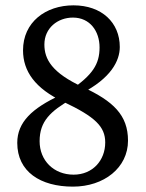

<svg xmlns="http://www.w3.org/2000/svg" viewBox="-20 -679 540 712"><path d="M44 -149.2C44 -42.1 130.1 13.1 250.4 13.1C365.7 13.1 454.7 -56.9 454.7 -157.5C454.7 -252.3 399.7 -304 287.7 -355.9C172.4 -408.9 144.6 -459.4 144.6 -513.9C144.6 -575.2 194.1 -613.8 250.4 -613.8C313.6 -613.8 349.2 -563.4 349.2 -503.1C349.2 -440.7 322.9 -401 242.5 -345.7L279.9 -331.5C392.7 -388.9 424.2 -454.3 424.2 -504.8C424.2 -595.1 357.5 -659.2 252.5 -659.2C149 -659.2 65.4 -596.7 65.4 -492.4C65.4 -415 109.9 -350.9 215.6 -301.3C333.3 -245.6 370.2 -209.4 370.2 -150.6C370.2 -83.8 323.2 -31.3 253 -31.3C179.1 -31.3 126.9 -83.9 126.9 -155.3C126.9 -229.4 166.9 -266.5 245.6 -311.8L203.4 -325.9C99.5 -277.7 44 -226.3 44 -149.2Z"/></svg>

Font: Source Serif Variable
Style: Regular
Weight: 389
Designer: Frank Grießhammer
Foundry: Adobe Systems Incorporated
Version: Version 3.001;hotconv 1.0.111;makeotfexe 2.5.65597